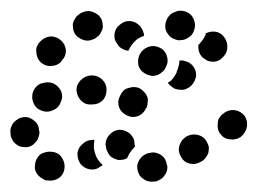

<svg xmlns="http://www.w3.org/2000/svg" viewBox="-41 -312 489 364"><path d="M272 19Q275 15 276 9Q277 4 275 -1Q273 -13 263 -19Q253 -25 242 -22Q242 -22 241 -22Q230 -19 224 -10Q217 0 220 11Q221 16 224 21Q227 25 232 28Q236 31 242 32Q247 33 252 32Q254 32 255 32Q260 30 265 27Q269 24 272 19ZM38 -21Q33 -18 30 -13Q27 -9 26 -4Q25 2 25 7Q26 13 29 17Q32 22 37 25Q41 28 46 30Q48 30 49 30Q60 32 70 26Q79 20 81 9Q82 3 81 -2Q80 -7 77 -12Q74 -17 70 -20Q65 -23 60 -24Q59 -24 59 -24Q53 -25 48 -24Q43 -23 38 -21ZM128 -46Q123 -45 119 -42L118 -41Q108 -34 106 -23Q105 -12 111 -2Q118 7 129 9Q140 11 149 4L151 3Q152 3 152 2Q153 1 154 1Q146 -6 142 -14Q138 -23 137 -32Q137 -34 137 -35Q137 -41 138 -47Q133 -47 128 -46ZM354 -22Q355 -27 355 -33Q354 -38 351 -43Q346 -53 335 -56Q324 -59 314 -54L312 -53Q308 -50 304 -46Q301 -41 299 -36Q298 -31 298 -26Q299 -20 302 -15Q307 -5 318 -2Q329 1 339 -5L341 -6Q345 -8 349 -13Q352 -17 354 -22ZM169 -15Q165 -19 163 -24Q160 -29 160 -34Q160 -35 159 -37Q159 -48 166 -56Q174 -65 185 -66Q191 -66 196 -64Q201 -62 205 -59Q209 -55 212 -50Q214 -45 214 -40Q214 -39 214 -38Q215 -37 215 -36Q215 -34 214 -33Q209 -28 205 -22Q202 -17 200 -12Q197 -11 195 -10Q192 -9 189 -9Q184 -8 179 -10Q173 -12 169 -15ZM4 -90Q-2 -89 -6 -87Q-11 -84 -15 -80Q-18 -76 -20 -71Q-22 -66 -21 -60V-58Q-21 -53 -18 -48Q-16 -43 -12 -40Q-8 -36 -2 -34Q3 -33 8 -33Q14 -33 19 -36Q23 -38 27 -43Q31 -47 32 -52Q34 -57 34 -63L33 -64Q33 -76 24 -83Q15 -91 4 -90ZM427 -71Q428 -76 427 -82Q426 -87 423 -92Q416 -101 405 -103Q394 -105 384 -98L383 -97Q378 -94 375 -89Q372 -85 372 -79Q371 -74 372 -69Q373 -63 376 -59Q383 -49 394 -48Q405 -46 415 -52L416 -53Q420 -56 423 -61Q426 -66 427 -71ZM200 -93Q210 -88 221 -92Q231 -96 236 -107L237 -108Q239 -113 239 -119Q240 -124 238 -129Q236 -134 232 -138Q228 -142 223 -145Q218 -147 213 -147Q208 -147 202 -145Q197 -144 193 -140Q189 -136 187 -131L186 -129Q181 -119 185 -108Q189 -98 200 -93ZM75 -139Q70 -149 60 -154Q49 -158 39 -154H37Q32 -152 28 -148Q24 -144 22 -139Q20 -134 20 -128Q20 -123 22 -118Q26 -107 36 -103Q47 -98 57 -102L59 -103Q70 -107 74 -118Q79 -128 75 -139ZM161 -142Q161 -153 153 -161Q145 -169 133 -169H131Q120 -168 112 -160Q104 -152 104 -141Q105 -129 113 -121Q121 -113 132 -114H134Q146 -114 154 -122Q161 -130 161 -142ZM329 -180Q333 -169 328 -159Q323 -148 313 -144L311 -143Q306 -141 300 -142Q295 -142 290 -144Q286 -146 283 -149Q280 -151 277 -155Q280 -157 283 -159Q290 -166 294 -175V-176Q298 -185 299 -194Q299 -196 299 -197Q303 -198 307 -197Q311 -196 314 -195Q319 -193 323 -189Q327 -185 329 -180ZM237 -171Q242 -169 247 -168Q253 -168 258 -170Q263 -172 267 -176Q271 -179 273 -184L274 -186Q279 -196 275 -207Q271 -218 261 -222Q250 -227 240 -223Q229 -219 224 -209L223 -207Q219 -197 222 -186Q226 -176 237 -171ZM75 -235Q67 -243 55 -243Q44 -242 36 -234L35 -233Q31 -229 29 -224Q27 -219 28 -213Q28 -208 30 -203Q32 -198 36 -194Q45 -186 56 -187Q67 -187 75 -195L76 -197Q84 -205 84 -216Q83 -228 75 -235ZM361 -252Q358 -252 355 -251Q352 -250 349 -249Q349 -248 349 -247Q345 -237 338 -230Q337 -228 335 -227Q335 -226 335 -225Q335 -224 335 -223Q335 -223 335 -223Q335 -217 337 -212Q339 -207 343 -203Q347 -200 352 -197Q357 -195 363 -195Q374 -195 382 -204Q390 -212 390 -223Q390 -225 390 -226Q389 -237 381 -245Q373 -253 361 -252ZM176 -247Q177 -258 186 -265Q195 -273 206 -272Q217 -271 225 -262Q226 -261 226 -260Q229 -257 230 -253Q232 -249 232 -245Q232 -245 232 -244Q222 -241 215 -234Q208 -227 204 -219L203 -217Q203 -216 202 -216Q197 -216 192 -219Q187 -221 183 -226Q183 -226 183 -227Q175 -235 176 -247ZM150 -250Q153 -255 154 -260Q154 -265 153 -271Q150 -282 140 -287Q130 -293 119 -290L117 -289Q112 -288 108 -284Q103 -281 101 -276Q98 -272 97 -266Q97 -261 98 -255Q101 -244 111 -239Q121 -233 132 -236L134 -237Q139 -238 143 -242Q148 -245 150 -250ZM275 -251Q278 -246 282 -242Q286 -239 292 -237Q297 -235 302 -236Q308 -236 313 -239Q313 -239 313 -239Q324 -244 327 -255Q331 -265 326 -276Q322 -286 311 -290Q300 -294 290 -289Q289 -288 287 -288Q277 -282 274 -272Q270 -261 275 -251Z"/></svg>

Font: FRB American Cursive Guidelines Dotted Ultra
Style: Bold Italic
Weight: 1000
Italic angle: -25°
Version: Version 2.0;Modular Font Editor K font №1